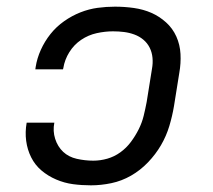

<svg xmlns="http://www.w3.org/2000/svg" viewBox="-20 -548 640 576"><path d="M253 8Q225 8 199 4.5Q173 1 148.5 -9.5Q124 -20 104.5 -36.5Q85 -53 73.5 -76Q62 -99 58.5 -125.5Q55 -152 60 -180H143Q138 -155 145.5 -131.5Q153 -108 169.5 -92.5Q186 -77 210.5 -71.5Q235 -66 260 -66Q281 -66 302 -72Q323 -78 341 -91Q359 -104 372.5 -122Q386 -140 396 -160Q406 -180 411 -200.5Q416 -221 420 -242L436 -342Q439 -358 437.5 -374.5Q436 -391 429 -405Q422 -419 410 -429Q398 -439 383 -444.5Q368 -450 352 -452Q336 -454 319 -454Q295 -454 270 -448.5Q245 -443 223.5 -428.5Q202 -414 188 -391.5Q174 -369 170 -344L169 -340H86L87 -347Q91 -373 102.5 -398.5Q114 -424 131.5 -446Q149 -468 172.5 -484.5Q196 -501 221.5 -511Q247 -521 273 -524.5Q299 -528 325 -528Q354 -528 382 -524Q410 -520 434 -509.5Q458 -499 478 -481Q498 -463 509 -438.5Q520 -414 521.5 -386Q523 -358 518 -330L502 -230Q497 -200 488 -170Q479 -140 463 -112.5Q447 -85 424 -61Q401 -37 373 -21Q345 -5 314 1.5Q283 8 253 8Z"/></svg>

Font: Iosevka Extended Oblique
Style: Regular
Weight: 400
Width: 7
Italic angle: -9°
Monospace: yes
Designer: Belleve Invis
Foundry: Belleve Invis
Version: Version 32.0.1; ttfautohint (v1.8.4)